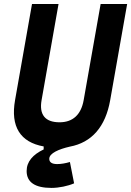

<svg xmlns="http://www.w3.org/2000/svg" viewBox="-20 -713 643 940"><path d="M231.9 207C269 207 312.5 197.8 342.8 184.6L322.3 80.1C301.3 86.4 279.3 90.3 259.8 90.3C234.4 90.3 221.2 81.5 221.2 64.5C221.2 37.1 268.6 17.1 321.8 4.9C429.2 -15.1 496.6 -92.3 519.5 -222.7L602.5 -693.4H472.7L389.6 -222.7C377 -151.4 336.4 -114.3 271.5 -114.3C201.2 -114.3 170.9 -151.4 183.6 -222.7L266.6 -693.4H136.7L53.7 -222.7C30.8 -93.3 79.1 -16.6 193.8 3.9V18.6C141.6 43.5 110.4 77.6 110.4 124.5C110.4 179.7 152.3 207 231.9 207Z"/></svg>

Font: Cascadia Mono NF
Style: Bold Italic
Weight: 700
Italic angle: -10°
Monospace: yes
Designer: Aaron Bell
Foundry: Saja Typeworks
Version: Version 2404.023